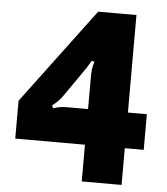

<svg xmlns="http://www.w3.org/2000/svg" viewBox="-54 -811 747 859"><g transform="rotate(5 320.0 -381.5)"><path d="M524 0H345V-165H32V-335L352 -763H524V-325H609V-165H524ZM189 -315Q211 -322 224.5 -323.5Q238 -325 259 -325H345V-461Q345 -488 346.5 -502Q348 -516 355 -538L343 -542Q324 -509 310 -490L230 -375Q214 -351 183 -327Z"/></g></svg>

Font: Open Sauce Sans Black
Style: Regular
Weight: 900
Designer: Alfredo Marco Pradil
Foundry: Creative Sauce Fz LLC
Version: Version 1.477